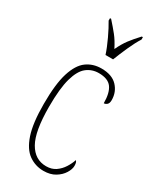

<svg xmlns="http://www.w3.org/2000/svg" viewBox="-198 -828 743 900"><g transform="rotate(30 173.5 -378.0)"><path d="M203 10Q159 10 123.5 -15Q88 -40 68 -99.5Q48 -159 48 -263Q48 -371 67 -431.5Q86 -492 120 -517Q154 -542 200 -542Q257 -542 286 -511.5Q315 -481 315 -437Q315 -420 307 -413Q299 -406 290 -406Q290 -462 270 -489.5Q250 -517 200 -517Q163 -517 135 -495Q107 -473 91.5 -418Q76 -363 76 -264Q76 -131 109 -73Q142 -15 203 -15Q233 -15 254 -29.5Q275 -44 289 -66Q303 -88 310 -110Q314 -106 316 -100Q318 -94 318 -83Q318 -65 304.5 -43Q291 -21 265.5 -5.5Q240 10 203 10ZM184 -606Q173 -640 153 -682.5Q133 -725 116 -753V-766H122Q149 -736 168.5 -711.5Q188 -687 206 -651Q223 -687 241.5 -711.5Q260 -736 288 -766H294V-753Q276 -725 257 -682.5Q238 -640 225 -606Z"/></g></svg>

Font: Noto Serif Tamil ExtraCondensed Thin
Style: Italic
Weight: 100
Width: 2
Italic angle: -12°
Designer: Indian Type Foundry, Tom Grace, and the Monotype Design Team
Foundry: Monotype Imaging Inc.
Version: Version 2.003; ttfautohint (v1.8.4.7-5d5b)